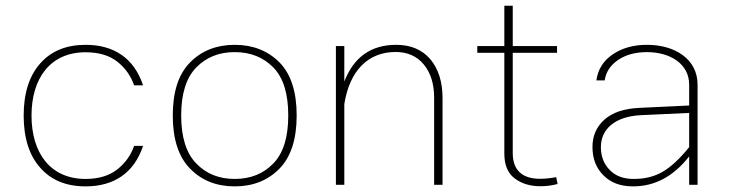

<svg xmlns="http://www.w3.org/2000/svg" viewBox="-20 -644 2552 669"><path d="M278.3 -487.8C210.9 -487.8 158.2 -466.3 120.1 -422.9C81.5 -379.4 62.5 -318.8 62.5 -241.2C62.5 -163.6 81.5 -103 120.1 -59.6C158.2 -16.1 210.9 5.4 278.3 5.4C377.4 5.4 447.3 -41.5 478.5 -135.7H447.3C436 -103 416.5 -75.7 388.7 -53.7C360.4 -31.7 323.7 -20.5 278.3 -20.5C154.3 -20.5 89.8 -112.3 89.8 -241.2C89.8 -370.1 154.3 -461.9 278.3 -461.9C323.7 -461.9 360.4 -451.2 388.7 -429.2C416.5 -407.2 436 -379.4 447.3 -346.7H478.5C447.3 -440.9 377.4 -487.8 278.3 -487.8Z M797.9 -487.8C734.4 -487.8 682.6 -467.3 642.6 -426.8C602.1 -386.2 582 -324.2 582 -241.7C582 -159.2 602.1 -97.2 642.6 -56.2C682.6 -15.1 734.4 5.4 797.9 5.4C861.3 5.4 913.1 -15.1 953.6 -56.2C993.7 -97.2 1013.7 -159.2 1013.7 -241.7C1013.7 -324.2 993.7 -386.2 953.6 -426.8C913.1 -467.3 861.3 -487.8 797.9 -487.8ZM797.9 -462.4C853 -462.4 897.9 -444.3 932.6 -408.7C967.3 -373 984.4 -317.4 984.4 -241.7C984.4 -166 967.3 -110.4 932.6 -74.7C897.9 -38.6 853 -20.5 797.9 -20.5C742.7 -20.5 698.2 -38.6 663.6 -74.7C628.9 -110.4 611.3 -166 611.3 -241.7C611.3 -317.4 628.9 -373 663.6 -408.7C698.2 -444.3 742.7 -462.4 797.9 -462.4Z M1179.7 -281.2C1197.8 -397 1262.2 -462.9 1358.4 -462.9C1399.9 -462.9 1433.1 -448.2 1457 -418.9C1481 -389.6 1492.7 -351.1 1492.7 -303.2V0H1522V-302.2C1522 -358.4 1507.8 -403.8 1479.5 -437.5C1450.7 -471.2 1411.1 -487.8 1360.4 -487.8C1272.9 -487.8 1212.9 -445.3 1179.7 -359.9V-483.4H1150.4V0H1179.7Z M1918 -26.9C1906.2 -24.4 1883.3 -21 1862.3 -21C1801.8 -21 1766.6 -48.8 1766.6 -110.8V-460H1920.9V-483.4H1766.6V-624H1737.3V-483.4H1643.1V-460H1737.3V-108.9C1737.3 -68.8 1749.5 -40 1773.9 -22C1797.9 -3.9 1827.6 4.9 1863.3 4.9C1883.3 4.9 1902.8 2.4 1922.9 -2.9Z M2410.6 -349.1C2410.6 -438.5 2331.1 -487.8 2234.9 -487.8C2187 -487.8 2147 -476.6 2114.3 -454.1C2081.5 -431.6 2063 -401.4 2058.1 -363.8H2086.9C2091.3 -393.6 2107.4 -417.5 2134.3 -435.5C2161.1 -453.6 2194.8 -462.4 2234.4 -462.4C2314.5 -462.4 2381.3 -421.9 2381.3 -349.1V-276.4L2207 -268.1C2153.8 -265.6 2113.8 -252 2085.9 -227.1C2058.1 -202.1 2044.4 -170.4 2044.4 -131.8C2044.4 -91.3 2057.1 -58.6 2082.5 -33.2C2107.9 -7.3 2142.1 5.4 2185.5 5.4C2259.8 5.4 2325.2 -27.3 2381.3 -99.1V0H2410.6ZM2073.7 -131.8C2073.7 -193.8 2122.6 -238.3 2212.9 -242.7L2381.3 -250.5V-131.3C2348.6 -90.8 2317.9 -62.5 2289.6 -45.9C2260.7 -28.8 2227.1 -20.5 2188 -20.5C2152.3 -20.5 2124.5 -30.8 2104.5 -51.8C2084 -72.3 2073.7 -99.1 2073.7 -131.8Z"/></svg>

Font: Estedad Thin
Style: Regular
Weight: 100
Designer: Amin Abedi
Version: Version 7.3